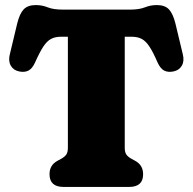

<svg xmlns="http://www.w3.org/2000/svg" viewBox="-20 -738 760 758"><path d="M230 -700H491Q530 -700 552 -709Q574 -718 599 -718Q631 -718 647 -701Q663 -684 672.5 -645.5L701.5 -524.5Q708.5 -497.5 698 -479Q687.5 -460.5 665 -456Q644 -451.5 628.5 -459.2Q613 -467 602 -491.5Q584.5 -532 570 -554Q555.5 -576 539.2 -584.5Q523 -593 499.5 -593H472.5V-155Q472.5 -137 478.8 -128Q485 -119 497.5 -112L513 -103.5Q545 -86.5 545 -50Q545 0 489.5 0H231Q175.5 0 175.5 -50.5Q175.5 -86.5 207.5 -103.5L223 -112Q235.5 -119 241.8 -128Q248 -137 248 -155V-593H221Q198 -593 181.8 -584.5Q165.5 -576 151 -554Q136.5 -532 118.5 -491.5Q107.5 -467 92 -459.2Q76.5 -451.5 55.5 -456Q33 -460.5 22.5 -479Q12 -497.5 19 -524.5L48 -645.5Q57.5 -684 73.5 -701Q89.5 -718 121.5 -718Q146.5 -718 168.5 -709Q190.5 -700 230 -700Z"/></svg>

Font: Fraunces 72pt SuperSoft Black
Style: Regular
Weight: 900
Version: Version 1.000;[0bf87f6ff]